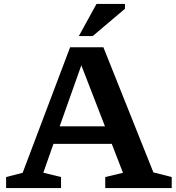

<svg xmlns="http://www.w3.org/2000/svg" viewBox="-20 -955 896 975"><path d="M759 -79.5 852 -56V0H514.5V-56L604.5 -77.5L547.5 -224.5H251.5L200 -78L290 -56V0H11V-56L95 -77.5L336 -715H505ZM283 -313.5H513L393 -623.5ZM380.5 -772 470 -935H614.5V-910.5L451 -772Z"/></svg>

Font: Newsreader 6pt Medium
Style: Regular
Weight: 500
Designer: Hugues Gentile
Foundry: Production Type
Version: Version 1.003; ttfautohint (v1.8.3)